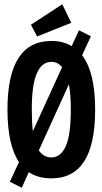

<svg xmlns="http://www.w3.org/2000/svg" viewBox="-20 -824 478 900"><path d="M82 56 26 28 69 -64Q15 -144 15 -311Q15 -632 221 -632Q276 -632 316 -608L350 -682L406 -654L365 -565Q426 -485 426 -311Q426 -147 374.5 -67.5Q323 12 221 12Q158 12 115 -17ZM129 -312Q129 -252 134 -209L271 -509Q251 -534 221 -534Q176 -534 152.5 -480Q129 -426 129 -312ZM221 -86Q264 -86 288 -138Q312 -190 312 -312Q312 -381 303 -429L162 -119Q184 -86 221 -86ZM154 -653 125 -708 272 -804 314 -717Z"/></svg>

Font: Inconsolata SemiCondensed ExtraBold
Style: Regular
Weight: 800
Width: 4
Monospace: yes
Designer: Raph Levien, Cyreal, Brenton Simpson
Foundry: Raph Levien, Cyreal, Google
Version: Version 3.100; ttfautohint (v1.8.4.7-5d5b)